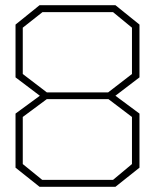

<svg xmlns="http://www.w3.org/2000/svg" viewBox="-20 -720 599 742"><path d="M426 2H133L40 -72V-281L134 -350L40 -421V-625L133 -700H426L519 -625V-421L426 -350L519 -281V-72ZM490 -613 417 -673H144L68 -613V-434L161 -363H398L490 -434ZM490 -268 399 -337H161L68 -268V-86L143 -25H417L490 -86Z"/></svg>

Font: Turret Road ExtraLight
Style: Regular
Weight: 275
Designer: Noponies
Foundry: Noponies
Version: Version 1.001; ttfautohint (v1.8)